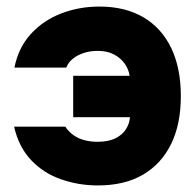

<svg xmlns="http://www.w3.org/2000/svg" viewBox="-20 -555 598 585"><path d="M278 10Q220 10 166.5 -8.5Q113 -27 75 -67Q37 -107 23 -169H179Q189 -154 203.5 -143.5Q218 -133 237 -128Q256 -123 277 -123Q311 -123 332.5 -134Q354 -145 364.5 -162.5Q375 -180 376 -198H203V-324H375Q372 -344 360 -361Q348 -378 327.5 -389Q307 -400 278 -400Q256 -400 236.5 -394Q217 -388 202.5 -376.5Q188 -365 182 -349H24Q36 -410 74 -451.5Q112 -493 166.5 -514Q221 -535 283 -535Q362 -535 417.5 -502Q473 -469 502 -408Q531 -347 531 -262Q531 -177 501.5 -116.5Q472 -56 416 -23Q360 10 278 10Z"/></svg>

Font: Onest ExtraBold
Style: Regular
Weight: 800
Designer: Dmitri Voloshin, Andrey Kudryavtsev
Foundry: Dmitri Voloshin, Andrey Kudryavtsev
Version: Version 1.000;gftools[0.9.33]